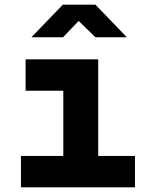

<svg xmlns="http://www.w3.org/2000/svg" viewBox="-20 -805 640 825"><path d="M115 -645H251L318 -715L390 -645H525L390 -785H250ZM70 0H560V-135H402V-550H90V-415H252V-135H70Z"/></svg>

Font: JetBrains Mono ExtraBold
Style: Regular
Weight: 800
Monospace: yes
Designer: Philipp Nurullin, Konstantin Bulenkov
Foundry: JetBrains
Version: Version 2.305